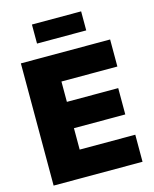

<svg xmlns="http://www.w3.org/2000/svg" viewBox="-134 -1015 884 1104"><g transform="rotate(-15 308.0 -463.5)"><path d="M45.4 0V-727.5H576.7V-566.4H243.7V-445.3H549.3V-288.6H243.7V-161.1H574.7V0ZM457.5 -926.8V-813.5H164.6V-926.8Z"/></g></svg>

Font: Inter 17pt Black
Style: Regular
Weight: 900
Version: Version 4.001;git-66647c0bb